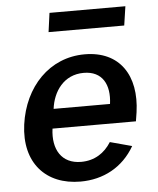

<svg xmlns="http://www.w3.org/2000/svg" viewBox="-52 -759 670 814"><g transform="rotate(-5 283.0 -352.0)"><path d="M512 -714H189L178 -633H500ZM159 -224H514L520 -262C542 -417 471 -526 322 -526C172 -526 63 -411 41 -252C19 -90 111 10 258 10C355 10 439 -34 489 -121L396 -146C368 -101 325 -73 268 -73C185 -73 147 -136 159 -224ZM171 -307C180 -380 226 -448 311 -448C391 -448 422 -388 411 -307Z"/></g></svg>

Font: United Sans SemiBold
Style: Italic
Weight: 600
Italic angle: -8°
Designer: Pablo Impallari, Rodrigo Fuenzalida (Modified by Dan O. Williams)
Version: Version 1.000;PS 001.000;hotconv 1.0.88;makeotf.lib2.5.64775